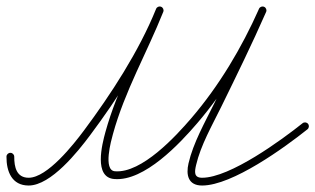

<svg xmlns="http://www.w3.org/2000/svg" viewBox="-32 -561 974 593"><path d="M0.1 -89C-6.6 -89 -12 -83.7 -12 -77.1C-12.3 -31.5 4.5 12 56.5 12C125.5 12 209.1 -93.5 245.9 -142.8C330.9 -256.6 418.9 -392.1 472.3 -524.5C474.7 -530.6 471.8 -537.6 465.6 -540.1C459.5 -542.6 452.5 -539.6 450 -533.4C450 -533.4 450 -533.4 450 -533.4C397.4 -403 310.4 -269.3 226.7 -157.2C195.9 -115.9 114.5 -12 56.5 -12C19 -12 11.8 -45.3 12 -76.9C12 -83.6 6.7 -89 0.1 -89ZM450 -533.4C450 -533.4 450 -533.4 450 -533.4C399 -405.8 330.4 -287 293.6 -153.2C283.4 -115.8 256.4 -12.2 321.7 -8C321.7 -8 321.7 -8 321.6 -8C321.6 -8 321.6 -8 321.6 -8C414.3 -0.9 523.2 -117.5 577.1 -180.4C664.8 -282.8 735.3 -401.1 789.9 -524.1C792.6 -530.1 789.9 -537.2 783.8 -539.9C777.7 -542.6 770.7 -539.9 768 -533.8C768 -533.8 768 -533.8 768 -533.8C714.3 -413 645.1 -296.6 558.9 -196C511.4 -140.6 405.9 -25.6 323.4 -32C323.4 -32 323.4 -32 323.3 -32C323.3 -32 323.3 -32 323.3 -32C285.2 -34.4 311.7 -128.2 316.8 -146.8C353.3 -279.7 421.7 -397.8 472.3 -524.5C474.7 -530.7 471.7 -537.6 465.6 -540.1C459.4 -542.6 452.4 -539.6 450 -533.4ZM783.8 -539.9C777.7 -542.6 770.6 -539.9 767.9 -533.8C724.5 -434.8 676.9 -337.9 629.3 -240.8C600.9 -183 564.7 -119.6 550.2 -56.4C542 -20.8 549 12 592.2 12C685.8 12 848 -106.1 917.5 -161.6C922.7 -165.8 923.5 -173.3 919.4 -178.5C915.2 -183.7 907.7 -184.5 902.5 -180.4C902.5 -180.4 902.5 -180.4 902.5 -180.4C838.5 -129.2 678.4 -12 592.2 -12C566.3 -12 568.9 -30.6 573.6 -51C587.8 -112.3 623.3 -174.1 650.9 -230.3C698.6 -327.6 746.3 -424.8 789.9 -524.1C792.6 -530.2 789.8 -537.3 783.8 -539.9Z"/></svg>

Font: FRB American Cursive Guidelines Arrows Light
Style: Italic
Weight: 300
Italic angle: -25°
Version: Version 2.0;Modular Font Editor K font №1